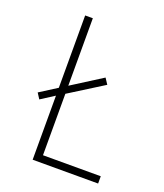

<svg xmlns="http://www.w3.org/2000/svg" viewBox="-133 -804 765 893"><g transform="rotate(20 250.0 -357.0)"><path d="M134 0H458V-36H172V-340L341 -446L322 -475L172 -380V-714H134V-356L49 -302L67 -274L134 -317Z"/></g></svg>

Font: Noto Sans Mono ExtraCondensed ExtraLight
Style: Regular
Weight: 200
Width: 2
Designer: Monotype Design Team
Foundry: Monotype Imaging Inc.
Version: Version 2.014